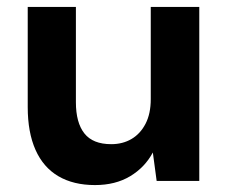

<svg xmlns="http://www.w3.org/2000/svg" viewBox="-20 -522 660 554"><path d="M254 12Q192 12 148.5 -13.5Q105 -39 82.5 -89.5Q60 -140 60 -213V-502H199V-227Q199 -168 223.5 -137Q248 -106 301 -106Q334 -106 359.5 -121Q385 -136 400 -165Q415 -194 415 -236V-502H555V0H432L421 -82Q398 -39 355.5 -13.5Q313 12 254 12Z"/></svg>

Font: DM Sans 16pt ExtraBold
Style: Regular
Weight: 800
Version: Version 4.004;gftools[0.9.30]